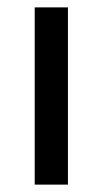

<svg xmlns="http://www.w3.org/2000/svg" viewBox="-20 -500 278 520"><path d="M164 -480V0H74V-480Z"/></svg>

Font: Violet Sans
Style: Regular
Weight: 400
Designer: Calvin Waterman
Foundry: Violet Office
Version: Version 1.013